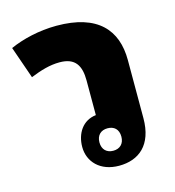

<svg xmlns="http://www.w3.org/2000/svg" viewBox="-92 -655 677 744"><g transform="rotate(-15 246.5 -283.5)"><path d="M434 -377C434 -498 366 -577 201 -577C130 -577 62 -560 13 -538L58 -409C100 -426 137 -437 176 -437C239 -437 259 -401 259 -342V-203C205 -197 176 -151 176 -97C176 -38 220 10 296 10C375 10 434 -36 434 -144ZM289 -142C315 -142 333 -127 333 -97C333 -68 315 -52 289 -52C263 -52 245 -68 245 -97C245 -126 263 -142 289 -142Z"/></g></svg>

Font: Noto Sans Thai Looped SemiCondensed Black
Style: Regular
Weight: 900
Width: 4
Designer: Sasikarn Vongin, Ben Mitchell
Foundry: The Fontpad Ltd
Version: Version 1.001